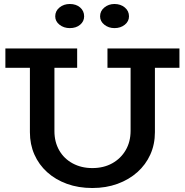

<svg xmlns="http://www.w3.org/2000/svg" viewBox="-20 -929 927 963"><path d="M443 14Q373 14 315.5 -7Q258 -28 216.5 -65.5Q175 -103 152.5 -154Q130 -205 130 -266V-589H7V-686H367V-589H253V-271Q253 -217 277 -175Q301 -133 344.5 -109.5Q388 -86 443 -86Q500 -86 543 -110Q586 -134 610.5 -176Q635 -218 635 -273V-589H519V-686H880V-589H757V-266Q757 -205 734 -154Q711 -103 669 -65.5Q627 -28 569.5 -7Q512 14 443 14ZM554 -788Q525 -788 503.5 -805Q482 -822 482 -847Q482 -874 503.5 -891.5Q525 -909 554 -909Q585 -909 606 -891.5Q627 -874 627 -847Q627 -822 606 -805Q585 -788 554 -788ZM330 -788Q300 -788 278.5 -805Q257 -822 257 -847Q257 -874 278.5 -891.5Q300 -909 330 -909Q362 -909 382 -891.5Q402 -874 402 -847Q402 -822 382 -805Q362 -788 330 -788Z"/></svg>

Font: BioRhyme ExtraBold SemiBold
Style: Regular
Weight: 600
Version: Version 1.600;gftools[0.9.33]